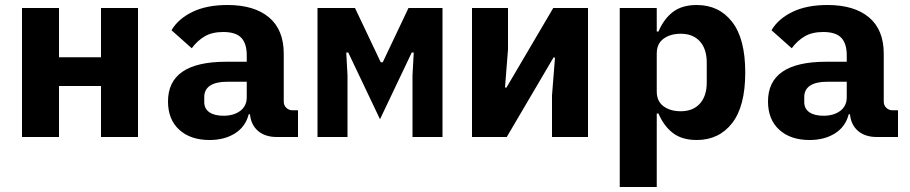

<svg xmlns="http://www.w3.org/2000/svg" viewBox="-20 -548 3640 768"><path d="M68 -516H216V-319H384V-516H532V0H384V-204H216V0H68Z M1087 0Q1041 0 1012.5 -24Q984 -48 980 -91H975Q962 -41 920 -14.5Q878 12 818 12Q742 12 697 -29Q652 -70 652 -142Q652 -301 884 -301H967V-327Q967 -374 945 -397Q923 -420 873 -420Q829 -420 799.5 -403Q770 -386 747 -355L666 -427Q693 -473 750 -500.5Q807 -528 890 -528Q997 -528 1056 -478.5Q1115 -429 1115 -333V-141Q1115 -127 1125 -117Q1135 -107 1149 -107H1172V0ZM967 -159V-221H888Q844 -221 820.5 -205.5Q797 -190 797 -160V-140Q797 -113 817.5 -99Q838 -85 874 -85Q915 -85 941 -104.5Q967 -124 967 -159Z M1250 -516H1400L1503 -299H1511L1614 -516H1750V0H1630V-247L1635 -338H1627L1500 -71L1373 -338H1365L1370 -247V0H1250Z M1868 -516H2012V-350L2000 -198H2006L2193 -516H2332V0H2188V-166L2200 -318H2194L2007 0H1868Z M2459 -516H2607V-422H2614Q2635 -472 2671.5 -500Q2708 -528 2767 -528Q2856 -528 2908.5 -460.5Q2961 -393 2961 -258Q2961 -123 2908.5 -55.5Q2856 12 2767 12Q2708 12 2671.5 -16Q2635 -44 2614 -94H2607V200H2459ZM2807 -218V-298Q2807 -352 2779.5 -382.5Q2752 -413 2703 -413Q2661 -413 2634 -393Q2607 -373 2607 -334V-182Q2607 -143 2634 -123Q2661 -103 2703 -103Q2752 -103 2779.5 -133.5Q2807 -164 2807 -218Z M3487 0Q3441 0 3412.5 -24Q3384 -48 3380 -91H3375Q3362 -41 3320 -14.5Q3278 12 3218 12Q3142 12 3097 -29Q3052 -70 3052 -142Q3052 -301 3284 -301H3367V-327Q3367 -374 3345 -397Q3323 -420 3273 -420Q3229 -420 3199.5 -403Q3170 -386 3147 -355L3066 -427Q3093 -473 3150 -500.5Q3207 -528 3290 -528Q3397 -528 3456 -478.5Q3515 -429 3515 -333V-141Q3515 -127 3525 -117Q3535 -107 3549 -107H3572V0ZM3367 -159V-221H3288Q3244 -221 3220.5 -205.5Q3197 -190 3197 -160V-140Q3197 -113 3217.5 -99Q3238 -85 3274 -85Q3315 -85 3341 -104.5Q3367 -124 3367 -159Z"/></svg>

Font: iA Writer Duo V
Style: Regular
Weight: 400
Designer: Mike Abbink, Paul van der Laan, Pieter van Rosmalen, Oliver Reichenstein
Foundry: Information Architects Inc.
Version: Version 2.000